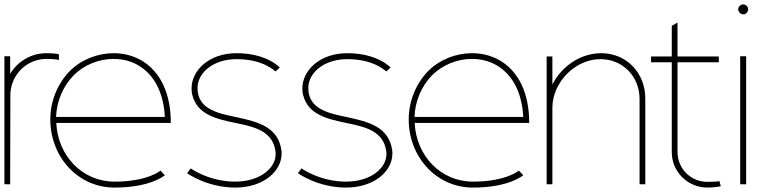

<svg xmlns="http://www.w3.org/2000/svg" viewBox="-20 -835 3490 870"><path d="M26 -500V-580H0V0H26L27 -404C27 -494 100 -568 190 -568C233 -568 247 -563 247 -563V-589C247 -589 233 -594 190 -594C120 -594 59 -556 26 -500Z M296 -513C240 -455 208 -376 208 -294C208 -123 334 15 499 15C664 15 727 -41 727 -41L707 -62C707 -62 650 -12 499 -12C353 -12 242 -129 235 -278H754C754 -418 703 -506 634 -553C592 -581 544 -594 495 -594C422 -594 348 -565 296 -513ZM727 -305H234C237 -376 265 -444 314 -494C361 -541 428 -568 494 -568C538 -568 582 -557 619 -531C678 -491 721 -418 727 -305Z M1248 -529C1248 -529 1189 -594 1052 -594C928 -594 848 -517 848 -434C848 -424 849 -413 852 -403C875 -314 963 -295 1056 -276C1138 -259 1215 -239 1228 -151C1229 -147 1229 -142 1229 -138C1229 -114 1220 -91 1203 -72C1172 -36 1116 -12 1046 -12C927 -12 844 -72 844 -72L828 -50C828 -50 918 15 1046 15C1172 15 1256 -58 1256 -139C1256 -144 1256 -150 1255 -155C1240 -258 1152 -282 1061 -302C978 -320 875 -335 875 -436C875 -505 946 -567 1052 -567C1175 -567 1228 -511 1228 -511Z M1750 -529C1750 -529 1691 -594 1554 -594C1430 -594 1350 -517 1350 -434C1350 -424 1351 -413 1354 -403C1377 -314 1465 -295 1558 -276C1640 -259 1717 -239 1730 -151C1731 -147 1731 -142 1731 -138C1731 -114 1722 -91 1705 -72C1674 -36 1618 -12 1548 -12C1429 -12 1346 -72 1346 -72L1330 -50C1330 -50 1420 15 1548 15C1674 15 1758 -58 1758 -139C1758 -144 1758 -150 1757 -155C1742 -258 1654 -282 1563 -302C1480 -320 1377 -335 1377 -436C1377 -505 1448 -567 1554 -567C1677 -567 1730 -511 1730 -511Z M1920 -513C1864 -455 1832 -376 1832 -294C1832 -123 1958 15 2123 15C2288 15 2351 -41 2351 -41L2331 -62C2331 -62 2274 -12 2123 -12C1977 -12 1866 -129 1859 -278H2378C2378 -418 2327 -506 2258 -553C2216 -581 2168 -594 2119 -594C2046 -594 1972 -565 1920 -513ZM2351 -305H1858C1861 -376 1889 -444 1938 -494C1985 -541 2052 -568 2118 -568C2162 -568 2206 -557 2243 -531C2302 -491 2345 -418 2351 -305Z M2483 -452V-579H2457V0H2483V-347C2483 -377 2490 -405 2502 -432C2538 -510 2616 -567 2701 -567C2802 -567 2878 -488 2878 -387V0H2904V-387C2905 -503 2820 -594 2704 -594C2611 -594 2525 -535 2483 -452Z M3050 -579V-733L3024 -718V-579H2930V-553H3024V-146C3024 -57 3095 14 3184 15C3219 15 3246 9 3246 9L3240 -14C3240 -14 3223 -11 3185 -11C3110 -11 3050 -71 3050 -146V-553H3237V-579Z M3361 -580H3334V0H3361ZM3348 -815C3336 -815 3325 -805 3325 -793C3325 -781 3336 -770 3348 -770C3360 -770 3370 -781 3370 -793C3370 -805 3360 -815 3348 -815Z"/></svg>

Font: MintSans
Style: ExtraLight
Weight: 200
Version: Version 1.0